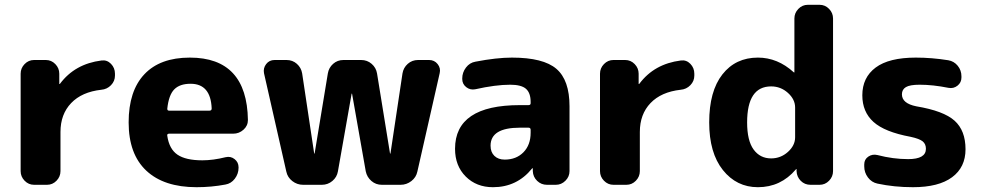

<svg xmlns="http://www.w3.org/2000/svg" viewBox="-20 -770 4094 800"><path d="M122 0Q99 0 82.5 -17Q66 -34 66 -57V-463Q66 -486 82.5 -503Q99 -520 122 -520H171Q194 -520 210.5 -503Q227 -486 227 -463V-421Q227 -420 228 -420Q230 -420 230 -421Q292 -504 403 -518Q426 -521 442.5 -504Q459 -487 459 -463V-455Q459 -432 442.5 -415Q426 -398 402 -396Q321 -387 276.5 -340.5Q232 -294 232 -220V-57Q232 -34 215.5 -17Q199 0 176 0Z M774 -421Q729 -421 706 -397.5Q683 -374 677 -317Q677 -309 684 -309H853Q862 -309 862 -318Q858 -421 774 -421ZM799 10Q663 10 589.5 -59Q516 -128 516 -260Q516 -391 581.5 -460.5Q647 -530 771 -530Q1009 -530 1013 -270Q1013 -246 994.5 -229.5Q976 -213 952 -213H685Q675 -213 677 -204Q685 -149 719.5 -125.5Q754 -102 823 -102Q868 -102 920 -115Q941 -120 957.5 -107Q974 -94 974 -73V-71Q974 -46 958.5 -25.5Q943 -5 919 -1Q861 10 799 10Z M1173 -55 1080 -465Q1076 -486 1089 -503Q1102 -520 1124 -520H1174Q1199 -520 1217 -504Q1235 -488 1239 -464L1289 -131Q1289 -130 1290 -130Q1291 -130 1291 -131L1346 -464Q1350 -488 1368 -504Q1386 -520 1411 -520H1485Q1510 -520 1528.5 -504Q1547 -488 1551 -464L1605 -131Q1605 -130 1606 -130Q1607 -130 1607 -131L1657 -464Q1661 -488 1679 -504Q1697 -520 1722 -520H1768Q1790 -520 1803.5 -503Q1817 -486 1812 -465L1719 -55Q1714 -31 1694 -15.5Q1674 0 1649 0H1571Q1546 0 1527.5 -16Q1509 -32 1504 -56L1447 -379Q1447 -380 1446 -380Q1445 -380 1445 -379L1388 -56Q1384 -32 1365 -16Q1346 0 1321 0H1243Q1218 0 1198 -15.5Q1178 -31 1173 -55Z M2146 -238Q2024 -238 2024 -163Q2024 -136 2040 -120.5Q2056 -105 2083 -105Q2131 -105 2161 -135.5Q2191 -166 2191 -217V-229Q2191 -238 2182 -238ZM2034 10Q1965 10 1920.5 -34.5Q1876 -79 1876 -150Q1876 -332 2146 -332H2182Q2191 -332 2191 -340V-345Q2191 -383 2171.5 -400Q2152 -417 2106 -417Q2045 -417 1960 -398Q1939 -394 1922.5 -407Q1906 -420 1906 -441V-443Q1906 -468 1921.5 -488.5Q1937 -509 1961 -513Q2049 -530 2113 -530Q2244 -530 2298.5 -483Q2353 -436 2353 -327V-57Q2353 -34 2336 -17Q2319 0 2296 0H2259Q2235 0 2218 -16.5Q2201 -33 2200 -57V-68Q2200 -69 2199 -69Q2197 -69 2197 -68Q2134 10 2034 10Z M2536 0Q2513 0 2496.5 -17Q2480 -34 2480 -57V-463Q2480 -486 2496.5 -503Q2513 -520 2536 -520H2585Q2608 -520 2624.5 -503Q2641 -486 2641 -463V-421Q2641 -420 2642 -420Q2644 -420 2644 -421Q2706 -504 2817 -518Q2840 -521 2856.5 -504Q2873 -487 2873 -463V-455Q2873 -432 2856.5 -415Q2840 -398 2816 -396Q2735 -387 2690.5 -340.5Q2646 -294 2646 -220V-57Q2646 -34 2629.5 -17Q2613 0 2590 0Z M3193 -410Q3093 -410 3093 -260Q3093 -184 3120 -147Q3147 -110 3193 -110Q3233 -110 3263 -137Q3293 -164 3293 -198V-322Q3293 -356 3263 -383Q3233 -410 3193 -410ZM3138 10Q3049 10 2992 -61.5Q2935 -133 2935 -260Q2935 -390 2990 -460Q3045 -530 3138 -530Q3220 -530 3287 -469Q3288 -468 3289 -468Q3290 -468 3290 -469V-693Q3290 -716 3306.5 -733Q3323 -750 3346 -750H3395Q3418 -750 3434.5 -733Q3451 -716 3451 -693V-57Q3451 -34 3434.5 -17Q3418 0 3395 0H3357Q3333 0 3316.5 -16.5Q3300 -33 3299 -57V-65Q3299 -66 3298 -66L3296 -64Q3233 10 3138 10Z M3774 -200Q3666 -220 3619.5 -262Q3573 -304 3573 -373Q3573 -447 3628.5 -488.5Q3684 -530 3796 -530Q3862 -530 3931 -519Q3955 -515 3970.5 -496Q3986 -477 3986 -452V-447Q3986 -426 3969.5 -413Q3953 -400 3932 -404Q3867 -417 3812 -417Q3771 -417 3754.5 -407Q3738 -397 3738 -377Q3738 -339 3798 -327Q3912 -308 3957.5 -267Q4003 -226 4003 -148Q4003 -73 3947 -31.5Q3891 10 3784 10Q3706 10 3636 -5Q3612 -10 3596.5 -30.5Q3581 -51 3581 -77V-85Q3581 -106 3598 -117.5Q3615 -129 3636 -124Q3701 -107 3764 -107Q3838 -107 3838 -150Q3838 -170 3824.5 -181Q3811 -192 3774 -200Z"/></svg>

Font: Rounded Mplus 1c ExtraBold
Style: Regular
Weight: 800
Version: Version 1.059.20150529